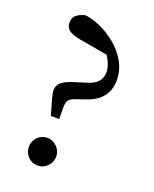

<svg xmlns="http://www.w3.org/2000/svg" viewBox="-132 -760 681 849"><g transform="rotate(20 208.0 -335.5)"><path d="M149 13Q122 13 103.5 -6.5Q85 -26 85 -52Q85 -78 103.5 -97.5Q122 -117 149 -117Q176 -117 195 -97.5Q214 -78 214 -52Q214 -26 195 -6.5Q176 13 149 13ZM350 -461Q350 -367 250 -335L216 -323Q185 -313 177 -303Q169 -293 169 -268V-213H130L118 -255Q109 -284 105.5 -300Q102 -316 102 -325Q102 -348 120 -363Q138 -378 182 -391L239 -409Q295 -428 295 -478Q295 -497 288 -515.5Q281 -534 269 -552L138 -575Q94 -583 80 -596.5Q66 -610 66 -629Q66 -652 80 -664.5Q94 -677 121 -684Q153 -681 192 -664Q231 -647 267 -618Q303 -589 326.5 -549Q350 -509 350 -461Z"/></g></svg>

Font: Source Serif Pro
Style: Regular
Weight: 400
Designer: Frank Grießhammer
Foundry: Adobe Systems Incorporated
Version: Version 3.001;hotconv 1.0.111;makeotfexe 2.5.65597